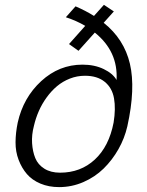

<svg xmlns="http://www.w3.org/2000/svg" viewBox="-20 -765 606 793"><path d="M408.2 -670.9Q492.7 -603.5 516.6 -501.5Q540.5 -399.4 505.9 -243.2Q494.6 -193.8 469.2 -148.9Q443.8 -104 408 -68.8Q372.1 -33.7 324.2 -12.9Q276.4 7.8 224.1 7.8Q181.6 7.8 147.2 -6.6Q112.8 -21 91.3 -45.9Q69.8 -70.8 56.9 -104.7Q43.9 -138.7 44.2 -177.5Q44.4 -216.3 53.2 -258.8Q76.2 -361.8 150.1 -429.9Q224.1 -498 320.8 -498Q370.6 -498 408.4 -479.7Q446.3 -461.4 461.4 -434.6Q468.3 -552.7 371.6 -630.4L304.2 -555.2L265.1 -583L332 -658.2Q295.4 -679.7 252 -693.8L292 -738.8Q334 -720.7 368.2 -699.2L409.2 -745.1L450.2 -717.8ZM449.2 -258.8Q458.5 -315.9 450.9 -358.9Q443.4 -401.9 412.6 -427Q381.8 -452.1 331.1 -452.1Q298.3 -452.1 268.6 -440.4Q238.8 -428.7 215.3 -408.9Q191.9 -389.2 172.6 -362.5Q153.3 -335.9 140.4 -306.4Q127.4 -276.9 120.1 -245.1Q110.4 -208.5 112.5 -173.8Q114.7 -139.2 125.7 -112.1Q136.7 -85 163.1 -68.4Q189.5 -51.8 228 -51.8Q313 -51.8 371.6 -106Q430.2 -160.2 449.2 -258.8Z"/></svg>

Font: HK Grotesk Light Italic
Style: Regular
Weight: 300
Italic angle: -13°
Designer: Alfredo Marco Pradil and Stefan Peev
Foundry: Hanken Design Co.
Version: Version 1.000;PS 001.000;hotconv 1.0.88;makeotf.lib2.5.64775